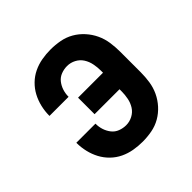

<svg xmlns="http://www.w3.org/2000/svg" viewBox="-145 -655 789 789"><g transform="rotate(-45 250.0 -260.0)"><path d="M253 8Q227 8 201.5 3.5Q176 -1 153 -12Q130 -23 111.5 -41Q93 -59 81 -81.5Q69 -104 63 -129.5Q57 -155 57 -180Q57 -181 57 -181.5Q57 -182 57 -182H168Q168 -182 168 -181.5Q168 -181 168 -181Q168 -163 173.5 -146Q179 -129 190 -115Q201 -101 218 -94.5Q235 -88 253 -88Q273 -88 291 -97.5Q309 -107 319.5 -123.5Q330 -140 334 -160Q338 -180 338 -200V-212H193V-308H338V-320Q338 -340 334 -360Q330 -380 319.5 -396.5Q309 -413 291 -422.5Q273 -432 253 -432Q235 -432 218 -425.5Q201 -419 190 -405Q179 -391 173.5 -374Q168 -357 168 -339Q168 -339 168 -338.5Q168 -338 168 -338H57Q57 -338 57 -338.5Q57 -339 57 -340Q57 -365 63 -390.5Q69 -416 81 -438.5Q93 -461 111.5 -479Q130 -497 153 -508Q176 -519 201.5 -523.5Q227 -528 253 -528Q280 -528 307 -523Q334 -518 357.5 -504.5Q381 -491 399.5 -470.5Q418 -450 429.5 -425.5Q441 -401 445 -374Q449 -347 449 -320V-200Q449 -173 445 -146Q441 -119 429.5 -94.5Q418 -70 399.5 -49.5Q381 -29 357.5 -15.5Q334 -2 307 3Q280 8 253 8Z"/></g></svg>

Font: Iosevka SS04
Style: Bold
Weight: 700
Monospace: yes
Designer: Belleve Invis
Foundry: Belleve Invis
Version: Version 19.0.0; ttfautohint (v1.8.4)